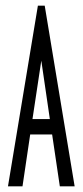

<svg xmlns="http://www.w3.org/2000/svg" viewBox="-20 -654 290 674"><path d="M190 0 163 -182H86L59 0H8L113 -634H137L242 0ZM125 -441 94 -236H155Z"/></svg>

Font: Inconsolata UltraCondensed
Style: Regular
Weight: 400
Width: 1
Monospace: yes
Designer: Raph Levien, Cyreal, Brenton Simpson
Foundry: Raph Levien, Cyreal, Google
Version: Version 3.001; ttfautohint (v1.8.2.53-6de2)